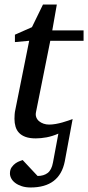

<svg xmlns="http://www.w3.org/2000/svg" viewBox="-20 -599 389 848"><path d="M202.1 -418.9 139.2 -105Q136.2 -91.8 140.1 -81.3Q144 -70.8 152.6 -63.7Q161.1 -56.6 172.6 -52.7Q184.1 -48.8 196.8 -48.8Q210.9 -48.8 226.1 -51.5Q241.2 -54.2 255.1 -58.1Q269 -62 281 -66.2Q293 -70.3 300.8 -73.2L266.1 113.8Q243.2 229 115.2 229Q93.3 229 76.2 223.4Q59.1 217.8 47.4 209Q35.6 200.2 29.8 189.2Q23.9 178.2 23.9 167Q23.9 150.4 31.7 139.4Q39.6 128.4 49.3 121.8Q59.1 115.2 68.4 112.1Q77.6 108.9 80.1 107.9L146 178.2Q173.3 178.2 190.7 164.8Q208 151.4 213.9 119.1L237.8 -8.8Q210.9 2.9 185.5 7.6Q160.2 12.2 138.2 12.2Q110.8 12.2 92.8 5.6Q74.7 -1 64 -12.5Q53.2 -23.9 48.6 -39.8Q43.9 -55.7 43.9 -74.2Q43.9 -84 44.7 -94.2Q45.4 -104.5 47.9 -115.2L108.9 -418.9L45.9 -413.1V-445.8L121.1 -479L169.9 -579.1H231L210.9 -464.8H349.1V-418.9Z"/></svg>

Font: Charis SIL
Style: Italic
Weight: 400
Italic angle: -11°
Foundry: SIL International
Version: Version 4.112